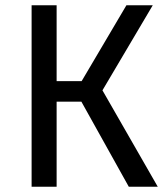

<svg xmlns="http://www.w3.org/2000/svg" viewBox="-20 -709 629 729"><path d="M369 -366 579 0H469L289 -323H195V0H100V-689H195V-401H290L460 -689H560Z"/></svg>

Font: Fira Sans
Style: Regular
Weight: 400
Designer: bBox Type GmbH & Carrois Corporate GbR & Edenspiekermann AG
Foundry: bBox Type GmbH & Carrois Corporate GbR & Edenspiekermann AG
Version: Version 4.301